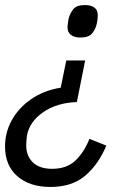

<svg xmlns="http://www.w3.org/2000/svg" viewBox="-37 -548 527 762"><path d="M163 194Q81 194 32 151.5Q-17 109 -17 33Q-17 -22 9.5 -70.5Q36 -119 86 -154Q136 -189 204 -200L226 -308H301L268 -143Q188 -140 134 -102.5Q80 -65 70 -10Q69 -3 68 8.5Q67 20 67 28Q67 71 93.5 96.5Q120 122 170 122Q228 122 262.5 89Q297 56 318 3L385 30Q354 104 301.5 149Q249 194 163 194ZM282 -399Q258 -399 244.5 -409.5Q231 -420 231 -439Q231 -446 232.5 -456Q234 -466 235 -473Q240 -493 253 -510.5Q266 -528 300 -528Q324 -528 337.5 -518Q351 -508 351 -488Q351 -481 350 -471.5Q349 -462 347 -454Q343 -434 329.5 -416.5Q316 -399 282 -399Z"/></svg>

Font: IBM Plex Sans
Style: Italic
Weight: 400
Italic angle: -11.31°
Designer: Mike Abbink, Paul van der Laan, Pieter van Rosmalen
Foundry: Bold Monday
Version: Version 3.201